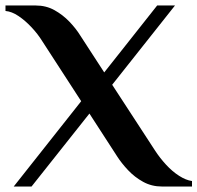

<svg xmlns="http://www.w3.org/2000/svg" viewBox="-33 -680 720 700"><path d="M17 0 263 -311 121 -530Q105 -556 82 -580.5Q59 -605 34.5 -621.5Q10 -638 -13 -640V-660H97Q135 -660 165.5 -643Q196 -626 220 -601Q244 -576 260 -550L347 -416L540 -660H605L376 -371L533 -130Q550 -104 572.5 -79.5Q595 -55 620 -39Q645 -23 667 -20V0H557Q520 0 489 -17Q458 -34 434 -59.5Q410 -85 394 -110L293 -266L82 0Z"/></svg>

Font: El Messiri
Style: Bold
Weight: 700
Designer: Mohamed Gaber
Foundry: Kief Type Foundry
Version: Version 2.020; ttfautohint (v1.8.3)